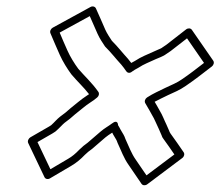

<svg xmlns="http://www.w3.org/2000/svg" viewBox="-20 -603 672 585"><path d="M161.8 -503.7 253.5 -553.9C262.1 -534.6 269.5 -518.2 277.4 -499.6C283.2 -486.5 293.5 -471 299.6 -462C299.9 -461.5 300.5 -460.8 300.8 -460.5C318.7 -442.8 331.7 -425.4 349.6 -406C354.7 -400 359.9 -393 364.5 -386.1C367.2 -382 374.3 -377.8 382.8 -385.2C386.7 -388.5 394.3 -392.4 401.4 -396.4C401.7 -396.6 402.2 -396.8 402.4 -397C417.8 -407.3 434.1 -413.3 454.8 -422.9C459.9 -425.5 477 -430.9 486.2 -438.2C492.8 -442.3 494.8 -443.7 500 -447.5L549.8 -486.2L601.6 -411.3C577.6 -392.8 557.1 -376.7 533.4 -360.8C521.2 -351.9 501.5 -343.5 483.3 -335.1C462.6 -324.7 448.4 -319.1 428.2 -306.2C422.2 -302.3 419.2 -294.4 422.7 -288.5C427.3 -280.7 431.5 -273.1 436 -265.6L443.7 -251.7C443.8 -251.6 443.9 -251.3 444 -251.2C450.6 -241 457 -223.7 463.8 -210.3L471.8 -192C474.5 -184.2 474.7 -184.7 478 -179.8C489.6 -164.3 500.6 -147.8 511.3 -132.4L426.3 -68.7L393.9 -116.1C379.9 -135.9 373.4 -155.6 362.3 -179.2C359.9 -185.9 358.7 -188.7 356.5 -192.5L347.3 -208.1C344.7 -213.5 341.5 -218.8 339.7 -221.6C339.7 -221.6 339.8 -241.4 320.5 -226.3C311.3 -219.1 298.3 -212.4 286.1 -201.8L247.1 -168.2C236.2 -160 232.8 -157.9 221.6 -146.9C210 -134.7 199.3 -126 188.1 -119.5L133.6 -87.4L94.2 -170.1L139.8 -196.4C140 -196.6 140.3 -196.7 140.4 -196.8L148.2 -201.8C148.8 -202.2 149.6 -202.8 150 -203.2C161.6 -213.2 170.9 -224.2 176.5 -228.6C181.5 -232.4 187.5 -237 193.5 -241.6C193.7 -241.8 194 -242 194.2 -242.2L208.9 -254.9C226.4 -268.4 239.7 -280.8 255.3 -290.8C262.8 -295.6 269.7 -300.4 276.3 -306.2C281.6 -310.7 283.1 -318.3 279.7 -323.1C260.2 -351 237.5 -371.1 218.4 -393.6C206.8 -409.1 193.5 -430.9 185.7 -448.5C177.4 -466.5 169.6 -485.4 161.8 -503.7ZM140.7 -518.7C135 -515.6 131 -507.8 133.7 -501.6C143.1 -479.9 152.3 -457.2 162.3 -435.5C170.9 -416.1 185.5 -392.4 197.4 -376.6C197.5 -376.5 197.6 -376.3 197.7 -376.2C216 -354.4 234.1 -338.3 251.3 -316.1C250 -315.1 246.5 -312.8 244 -311.2C225.4 -299.2 210 -284.9 195.1 -273.4C194.9 -273.3 194.6 -273 194.4 -272.8L179.7 -260.1C174.4 -256.1 168.3 -251.4 162.9 -247.4C152.3 -239 146.3 -230.8 136 -221.6L129.4 -217.4L72.5 -184.6C67.5 -181.7 62.9 -173.7 65.9 -167.3L115.5 -63.3C118.3 -57.3 126 -55.8 132.2 -59.5L198.4 -98.5C212.2 -106.6 226 -118 238.4 -131.1C247.6 -140.1 249.6 -141.1 260.8 -149.5C261 -149.7 261.4 -149.9 261.6 -150.2L301 -184.2C306.7 -189.1 313.5 -193.4 321.9 -198.9C322.6 -197.7 323.5 -195.9 324.2 -194.4C324.3 -194.2 324.5 -193.8 324.6 -193.5L334.1 -177.5C335.1 -175.9 336.6 -172.4 338.3 -167.4C338.4 -167.1 338.6 -166.6 338.8 -166.3C349.6 -143.7 356.4 -122.3 372.3 -99.9L411.2 -42.9C414.9 -37.6 422.8 -37.1 428.7 -41.5L535.3 -121.5C541.4 -126 543.1 -134 539.5 -139.2C526.4 -157.8 513.3 -177.8 499.5 -196.2C498.1 -198.3 497 -200.3 496.6 -201.2C496.5 -201.8 496.2 -202.8 495.9 -203.4L487.1 -223.4C487.1 -223.5 486.9 -223.8 486.9 -223.9C480.6 -236.3 475.3 -252 466.2 -266.6L458.5 -280.4C455.8 -284.9 454.1 -288 451.2 -292.9C463.2 -299.5 475.5 -304.9 491.4 -312.9C508 -320.6 528.1 -328.6 545.8 -341.2C573 -359.5 600 -381 625.6 -400.6C630.8 -404.5 633.5 -412.7 629.7 -418.1L564.6 -512.1C560.8 -517.6 552.7 -517.8 547 -513.4L486.7 -466.5C482.9 -463.7 478.5 -460.7 474.7 -458.4C474.1 -458.1 473.2 -457.4 472.5 -456.8C470.4 -455 455.8 -449.7 446.7 -445.1C428.6 -436.7 410.8 -430.4 391 -417.3C389 -416.2 384.8 -414 379.9 -411.2C377.2 -414.9 373.5 -419.6 369.8 -424C352.4 -442.9 339.6 -460 320.8 -478.8C315.3 -486.9 305.2 -502.6 300.9 -512.4C291.6 -534.3 281.8 -555.9 272.2 -577.5C269.8 -582.8 262.4 -585.4 255.7 -581.7Z"/></svg>

Font: Tape
Style: Regular
Weight: 500
Foundry: Cannot Into Space Fonts
Version: Version 0.97